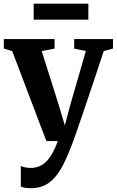

<svg xmlns="http://www.w3.org/2000/svg" viewBox="-24 -756 625 1029"><path d="M87.5 243.5V133Q95 137.5 109.8 140.8Q124.5 144 140.5 144Q189.5 144 224 109.8Q258.5 75.5 286 0H224.5L41.5 -482L-3.5 -496V-546.5H268.5V-495.5L199.5 -482.5L289 -199L323.5 -84L354 -198.5L436 -482.5L373.5 -495.5V-546.5H581.5V-495.5L532 -482.5Q477 -314.5 424.2 -160Q371.5 -5.5 363.5 13.5Q332 97.5 302.8 148.5Q273.5 199.5 234.8 226Q196 252.5 142 252.5Q104.5 252.5 87.5 243.5ZM156.5 -736.5H449.5V-650.5H156.5Z"/></svg>

Font: Merriweather Text
Style: Bold
Weight: 700
Designer: Eben Sorkin
Foundry: Eben Sorkin
Version: Version 2.100